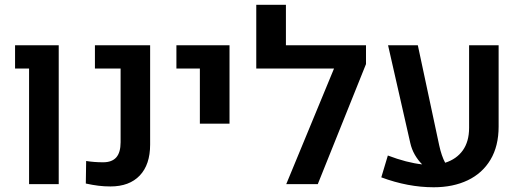

<svg xmlns="http://www.w3.org/2000/svg" viewBox="-20 -770 2189 803"><path d="M101.6 -483.4H43V-580.6H225.6V0H101.6Z M338.9 -2.4 340.3 -96.7Q373.5 -91.3 411.6 -91.3Q448.2 -91.3 466.3 -111.8Q484.4 -132.3 484.4 -175.3V-483.4H377V-580.6H607.9V-165.5Q607.9 -81.5 564.5 -35.9Q521 9.8 441.9 9.8Q415.5 9.8 391.8 6.8Q368.2 3.9 338.9 -2.4Z M815.9 -483.4H717.8V-580.6H939.9V-252.9H815.9Z M1510.7 -502 1309.1 0H1177.2L1377 -483.4H1051.8V-750H1175.8V-580.6H1510.7Z M2065.4 -580.6V-240.7Q2065.4 -159.2 2031.5 -102.3Q1997.6 -45.4 1936.3 -16.1Q1875 13.2 1793.9 13.2Q1686 13.2 1574.7 -28.3L1602.1 -119.6Q1681.6 -89.4 1745.6 -82.5Q1728 -100.1 1714.8 -123Q1701.7 -146 1695.8 -172.4L1603 -580.6H1727.5L1816.9 -162.1Q1826.7 -117.2 1841.8 -89.4Q1889.6 -104.5 1915.8 -141.4Q1941.9 -178.2 1941.9 -235.4V-580.6Z"/></svg>

Font: Heebo Medium
Style: Regular
Weight: 500
Designer: Oded Ezer
Foundry: Meir Sadan
Version: Version 2.001; ttfautohint (v1.5.14-ce02) -l 8 -r 50 -G 200 